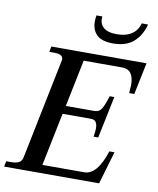

<svg xmlns="http://www.w3.org/2000/svg" viewBox="-121 -988 872 1063"><g transform="rotate(10 314.5 -456.5)"><path d="M331 -878Q331 -895 334 -913H367Q363 -873 387 -851.5Q411 -830 462 -830Q514 -830 546 -851.5Q578 -873 589 -913H624Q609 -852 567 -814Q525 -776 451 -776Q388 -776 359.5 -803.5Q331 -831 331 -878ZM653 -700 616 -521H587Q590 -554 590 -566Q590 -654 525 -654H308L254 -390H413Q442 -390 455.5 -413Q469 -436 484 -485H510L461 -249H435Q436 -256 438 -271Q440 -286 440 -297Q440 -344 404 -344H244L183 -46H418Q491 -46 535 -184H564L510 0H-24L-18 -31H10Q38 -31 53.5 -39.5Q69 -48 73 -67L188 -632Q189 -635 189 -641Q189 -669 140 -669H112L118 -700Z"/></g></svg>

Font: Taviraj Medium
Style: Italic
Weight: 500
Italic angle: -12°
Designer: Katatrad Team
Foundry: CadsonDemak
Version: Version 1.001